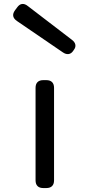

<svg xmlns="http://www.w3.org/2000/svg" viewBox="-20 -953 449 973"><path d="M199.2 -546.9H214.8Q233.9 -546.9 243.9 -536.9Q253.9 -526.9 253.9 -507.8V-39.1Q253.9 -20 243.9 -10Q233.9 0 214.8 0H199.2Q180.2 0 170.2 -10Q160.2 -20 160.2 -39.1V-507.8Q160.2 -526.9 170.2 -536.9Q180.2 -546.9 199.2 -546.9ZM344.7 -751Q359.4 -739.7 361.8 -726.8Q364.3 -713.9 355 -701.2L349.6 -693.4Q340.3 -680.7 327.1 -679Q314 -677.2 298.8 -687.5L66.4 -846.2Q49.8 -857.4 47.1 -871.1Q44.4 -884.8 55.7 -900.4L66.9 -915.5Q78.1 -931.2 92 -932.9Q106 -934.6 121.6 -921.9Z"/></svg>

Font: Gyrochrome
Style: Regular
Weight: 400
Designer: David Moles
Foundry: David Moles
Version: Version 1.005;Glyphs 3.2.3 (3260)